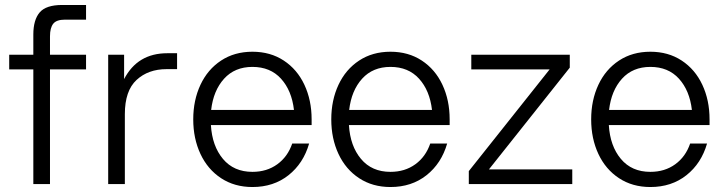

<svg xmlns="http://www.w3.org/2000/svg" viewBox="-20 -740 2913 772"><path d="M230 -720H326V-661H241Q207 -661 194 -644.5Q181 -628 181 -594V-520H326V-461H181V0H114V-461H17V-520H114V-601Q114 -660 139.5 -690Q165 -720 230 -720Z M415 -520H479V-422Q533 -526 653 -526H692V-462H650Q576 -462 529 -418.5Q482 -375 482 -281V0H415Z M757 -260Q757 -337 786 -399Q815 -461 869 -496.5Q923 -532 995 -532Q1067 -532 1121 -496.5Q1175 -461 1204 -399Q1233 -337 1233 -260V-237H828Q833 -153 876.5 -101Q920 -49 995 -49Q1053 -49 1095 -79.5Q1137 -110 1155 -163H1223Q1200 -83 1140 -35.5Q1080 12 995 12Q923 12 869 -23.5Q815 -59 786 -121Q757 -183 757 -260ZM1162 -298Q1153 -376 1110 -423.5Q1067 -471 995 -471Q924 -471 881 -423.5Q838 -376 829 -298Z M1312 -260Q1312 -337 1341 -399Q1370 -461 1424 -496.5Q1478 -532 1550 -532Q1622 -532 1676 -496.5Q1730 -461 1759 -399Q1788 -337 1788 -260V-237H1383Q1388 -153 1431.5 -101Q1475 -49 1550 -49Q1608 -49 1650 -79.5Q1692 -110 1710 -163H1778Q1755 -83 1695 -35.5Q1635 12 1550 12Q1478 12 1424 -23.5Q1370 -59 1341 -121Q1312 -183 1312 -260ZM1717 -298Q1708 -376 1665 -423.5Q1622 -471 1550 -471Q1479 -471 1436 -423.5Q1393 -376 1384 -298Z M1865 -52 2190 -461H1875V-520H2271V-468L1946 -59H2281V0H1865Z M2357 -260Q2357 -337 2386 -399Q2415 -461 2469 -496.5Q2523 -532 2595 -532Q2667 -532 2721 -496.5Q2775 -461 2804 -399Q2833 -337 2833 -260V-237H2428Q2433 -153 2476.5 -101Q2520 -49 2595 -49Q2653 -49 2695 -79.5Q2737 -110 2755 -163H2823Q2800 -83 2740 -35.5Q2680 12 2595 12Q2523 12 2469 -23.5Q2415 -59 2386 -121Q2357 -183 2357 -260ZM2762 -298Q2753 -376 2710 -423.5Q2667 -471 2595 -471Q2524 -471 2481 -423.5Q2438 -376 2429 -298Z"/></svg>

Font: Aspekta 300
Style: Regular
Weight: 300
Designer: Ivo Dolenc
Version: Version 2.000